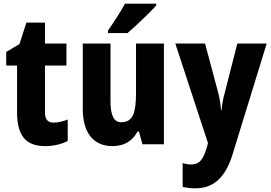

<svg xmlns="http://www.w3.org/2000/svg" viewBox="-20 -786 1475 1046"><path d="M272 -118C240 -118 225 -136 225 -174V-429H342V-549H225V-663H124L86 -546L14 -503V-429H73V-173C73 -44 124 10 225 10C274 10 316 -1 349 -18V-135C321 -124 296 -118 272 -118Z M831 -756V-766H661C637 -722 602 -668 568 -619V-606H675C724 -648 799 -720 831 -756ZM873 -549H721V-281C721 -179 708 -120 640 -120C599 -120 582 -159 582 -237V-549H431V-192C431 -60 491 10 593 10C654 10 701 -16 729 -69H737L756 0H873Z M935 -549 1113 -7 1108 13C1087 84 1067 110 1021 110C1005 110 989 107 975 103V232C995 237 1017 240 1044 240C1138 240 1206 188 1247 55L1433 -549H1273L1204 -279C1194 -243 1190 -216 1187 -187H1184C1182 -216 1177 -249 1169 -280L1097 -549Z"/></svg>

Font: Noto Sans Malayalam Condensed ExtraBold
Style: Regular
Weight: 800
Width: 3
Designer: Jelle Bosma - Monotype Design Team
Foundry: Monotype Imaging Inc.
Version: Version 2.104